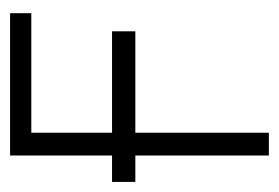

<svg xmlns="http://www.w3.org/2000/svg" viewBox="-104 -436 540 371"><g transform="rotate(-90 165.5 -250.0)"><path d="M0 -303V-258H291V-303ZM51 -500V0H95V-459H326V-500Z"/></g></svg>

Font: Advent Pro Light
Style: Regular
Weight: 300
Version: Version 3.000